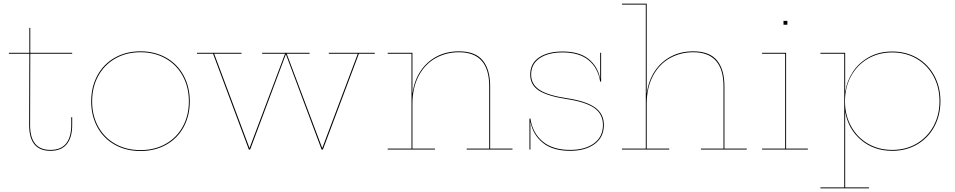

<svg xmlns="http://www.w3.org/2000/svg" viewBox="-20 -810 5171 1040"><path d="M253 2Q310 2 338 -32.5Q366 -67 366 -133V-175H371V-133Q371 -65 341.5 -29Q312 7 253 7Q138 7 138 -132L139 -519H28V-524H139V-659H144V-524H371V-519H144L143 -132Q143 2 253 2Z M474 -261Q474 -339 507.5 -401Q541 -463 602 -497.5Q663 -532 741 -532Q819 -532 880 -497.5Q941 -463 974.5 -401Q1008 -339 1008 -261Q1008 -183 974.5 -121.5Q941 -60 880 -26Q819 8 741 8Q663 8 602 -26Q541 -60 507.5 -121.5Q474 -183 474 -261ZM1003 -261Q1003 -338 970 -398.5Q937 -459 877.5 -493Q818 -527 741 -527Q664 -527 604.5 -493Q545 -459 512 -398.5Q479 -338 479 -261Q479 -184 512 -124Q545 -64 604.5 -30.5Q664 3 741 3Q818 3 877.5 -30.5Q937 -64 970 -124Q1003 -184 1003 -261Z M2010 -524V-519H1924L1729 0H1722L1529 -515H1528L1335 0H1328L1134 -519H1047V-524H1288V-519H1140L1331 -9H1332L1524 -519H1400V-524H1657V-519H1533L1725 -9H1726L1918 -519H1761V-524Z M2756 -5V0H2508V-5H2630V-342Q2630 -527 2466 -527Q2396 -527 2338.5 -494.5Q2281 -462 2247.5 -398.5Q2214 -335 2214 -246V-5H2336V0H2080V-5H2209V-519H2080V-524H2214V-307H2215Q2224 -373 2257.5 -424Q2291 -475 2344.5 -503.5Q2398 -532 2466 -532Q2554 -532 2594.5 -483Q2635 -434 2635 -342V-5Z M3251 -133Q3251 -67 3201 -30Q3151 7 3068 7Q2974 7 2920.5 -36.5Q2867 -80 2854 -148H2853V0H2848V-168H2853Q2865 -89 2919.5 -43.5Q2974 2 3068 2Q3149 2 3197.5 -33.5Q3246 -69 3246 -133Q3246 -191 3200.5 -224Q3155 -257 3052 -273Q2946 -289 2899 -319.5Q2852 -350 2852 -406Q2852 -466 2899.5 -498.5Q2947 -531 3027 -531Q3118 -531 3168 -490.5Q3218 -450 3230 -386H3231V-524H3236V-368H3231Q3219 -442 3168.5 -484Q3118 -526 3027 -526Q2949 -526 2903 -494.5Q2857 -463 2857 -406Q2857 -353 2903 -323Q2949 -293 3051 -278Q3156 -262 3203.5 -227.5Q3251 -193 3251 -133Z M4025 -5V0H3777V-5H3899V-342Q3899 -527 3735 -527Q3665 -527 3607.5 -494.5Q3550 -462 3516.5 -398.5Q3483 -335 3483 -246V-5H3605V0H3349V-5H3478V-785H3349V-790H3483V-307H3484Q3493 -373 3526.5 -424Q3560 -475 3613.5 -503.5Q3667 -532 3735 -532Q3823 -532 3863.5 -483Q3904 -434 3904 -342V-5Z M4356 -5V0H4108V-5H4233V-519H4108V-524H4238V-5ZM4245 -697V-676H4224V-697Z M5074 -262Q5074 -185 5040.5 -123.5Q5007 -62 4947.5 -27.5Q4888 7 4813 7Q4714 7 4644.5 -51.5Q4575 -110 4558 -205V205H4687V210H4424V205H4553V-519H4424V-524H4558V-315H4559Q4567 -370 4599 -419.5Q4631 -469 4686 -500Q4741 -531 4813 -531Q4888 -531 4947.5 -496.5Q5007 -462 5040.5 -400.5Q5074 -339 5074 -262ZM5069 -262Q5069 -338 5036 -398Q5003 -458 4945 -492Q4887 -526 4813 -526Q4739 -526 4681 -492Q4623 -458 4590 -398Q4557 -338 4557 -262Q4557 -186 4590 -126Q4623 -66 4681 -32Q4739 2 4813 2Q4887 2 4945 -32Q5003 -66 5036 -126Q5069 -186 5069 -262Z"/></svg>

Font: Hepta Slab Hairline
Style: Regular
Weight: 400
Designer: Michael LaGattuta
Foundry: Michael LaGattuta
Version: Version 1.100; ttfautohint (v1.8) -l 8 -r 50 -G 200 -x 14 -D